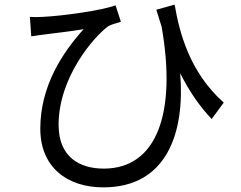

<svg xmlns="http://www.w3.org/2000/svg" viewBox="-20 -759 1040 829"><path d="M109 -686 115 -602C135 -605 152 -608 171 -610C207 -615 290 -624 341 -633C252 -534 154 -390 154 -203C154 -38 269 50 426 50C703 50 779 -190 758 -443C796 -367 840 -302 894 -245L946 -316C798 -448 755 -618 734 -739L655 -717L678 -643C743 -272 658 -31 428 -31C326 -31 233 -79 233 -220C233 -425 385 -601 449 -647C463 -654 489 -661 502 -665L479 -736C420 -714 251 -690 162 -686C144 -685 123 -685 109 -686Z"/></svg>

Font: GenYoGothic2 TW R
Style: Regular
Weight: 400
Version: Version 2.100;PS 2.1;hotconv 16.6.51;makeotf.lib2.5.65220 DE